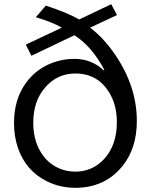

<svg xmlns="http://www.w3.org/2000/svg" viewBox="-20 -855 720 916"><path d="M538.1 -783.2 409.7 -723.1Q474.6 -674.8 531.2 -591.3Q632.8 -440.9 632.8 -277.8Q632.8 -147.9 564.9 -63.5Q481 41 339.4 41Q266.1 41 203.6 9.8Q103 -40 65.4 -149.9Q46.9 -204.1 46.9 -268.6Q46.9 -383.3 106 -462.4Q154.8 -528.3 233.4 -556.6Q281.7 -574.2 334.5 -574.2Q417 -574.2 475.1 -519L478 -521Q418.9 -633.3 335 -687L129.9 -588.9L103 -642.1L274.9 -723.1Q230 -749.5 150.9 -772.9L198.7 -828.1Q299.3 -795.4 357.9 -762.2L510.7 -835ZM339.4 -504.4Q252.4 -504.4 194.8 -437Q138.7 -372.1 138.7 -269.5Q138.7 -192.9 170.4 -136.2Q199.7 -83.5 250.5 -57.1Q291.5 -36.1 338.9 -36.1Q421.4 -36.1 477.5 -97.2Q537.6 -163.6 537.6 -272.5Q537.6 -374.5 480.5 -442.4Q427.7 -504.4 339.4 -504.4Z"/></svg>

Font: FORM UDPGothic
Style: Regular
Weight: 400
Foundry: Pronama LLC
Version: Version 1.05101